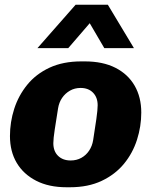

<svg xmlns="http://www.w3.org/2000/svg" viewBox="-20 -780 647 810"><path d="M261 10Q186 10 132.5 -17.5Q79 -45 50.5 -93Q22 -141 22 -206Q22 -265 40 -321Q58 -377 95 -422.5Q132 -468 189 -494.5Q246 -521 323 -521H338Q414 -521 467 -494Q520 -467 548 -418.5Q576 -370 576 -305Q576 -247 558 -190.5Q540 -134 503 -89Q466 -44 409 -17Q352 10 275 10ZM278 -103Q303 -103 323 -114Q343 -125 356 -144.5Q369 -164 373 -189Q381 -239 386.5 -278Q392 -317 392 -336Q392 -369 372.5 -389Q353 -409 320 -409Q295 -409 275 -397.5Q255 -386 242 -367Q229 -348 225 -323Q217 -273 211 -234Q205 -195 205 -176Q205 -142 225 -122.5Q245 -103 278 -103ZM138 -577 299 -760H435L545 -577H420L327 -736H405L268 -577Z"/></svg>

Font: Chivo Medium ExtraBold
Style: Italic
Weight: 800
Italic angle: -8.05°
Version: Version 2.002